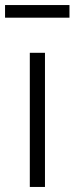

<svg xmlns="http://www.w3.org/2000/svg" viewBox="-52 -740 295 760"><path d="M66 -531H126V0H66ZM-32 -720H223V-670H-32Z"/></svg>

Font: Eudoxus Sans Light
Style: Regular
Weight: 300
Designer: Stijn de Vries
Foundry: tokotype
Version: Version 2.005